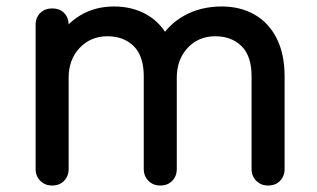

<svg xmlns="http://www.w3.org/2000/svg" viewBox="-20 -572 978 593"><path d="M808 1Q786 1 771.5 -13.5Q757 -28 757 -50V-336Q757 -399 726 -429.5Q695 -460 645 -460Q593 -460 559.5 -424Q526 -388 526 -332H443Q443 -397 471 -446.5Q499 -496 549.5 -524Q600 -552 665 -552Q722 -552 766 -527Q810 -502 834.5 -453.5Q859 -405 859 -336V-50Q859 -28 845 -13.5Q831 1 808 1ZM141 1Q119 1 104.5 -13.5Q90 -28 90 -50V-495Q90 -518 104.5 -532Q119 -546 141 -546Q164 -546 178 -532Q192 -518 192 -495V-50Q192 -28 178 -13.5Q164 1 141 1ZM475 1Q453 1 438.5 -13.5Q424 -28 424 -50V-336Q424 -399 393 -429.5Q362 -460 312 -460Q260 -460 226 -424Q192 -388 192 -332H129Q129 -397 155 -446.5Q181 -496 227 -524Q273 -552 332 -552Q389 -552 433 -527Q477 -502 501.5 -453.5Q526 -405 526 -336V-50Q526 -28 512 -13.5Q498 1 475 1Z"/></svg>

Font: Comfortaa
Style: Bold
Weight: 700
Designer: Johan Aakerlund
Foundry: Johan Aakerlund
Version: Version 3.104; ttfautohint (v1.8.1.43-b0c9)